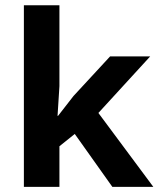

<svg xmlns="http://www.w3.org/2000/svg" viewBox="-20 -726 616 746"><path d="M205.6 -275.9 265.6 -353 407.7 -506.8H563.5L362.3 -287.1L575.7 0H416.5L270.5 -205.6L210.9 -157.7V0H72.8V-705.6H210.9V-391.1L203.6 -275.9Z"/></svg>

Font: Bpm'online Open Sans
Style: Bold
Weight: 700
Foundry: Ascender Corporation
Version: Version 1.10